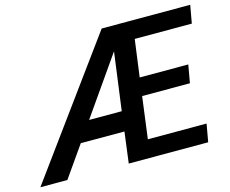

<svg xmlns="http://www.w3.org/2000/svg" viewBox="-159 -852 1192 993"><g transform="rotate(-15 437.5 -355.5)"><path d="M839.4 0H414.1L435.5 -166H201.7L85.4 0H-59.1L459.5 -710.9H933.6L916.5 -614.7H610.8L584 -415.5H844.2L827.1 -319.3H571.3L542 -95.7H856.4ZM274.4 -271H449.2L490.7 -580.6Z"/></g></svg>

Font: Roboto Medium
Style: Italic
Weight: 500
Italic angle: -12°
Designer: Google
Version: Version 2.134; 2016